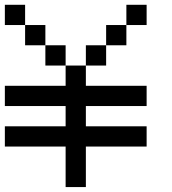

<svg xmlns="http://www.w3.org/2000/svg" viewBox="-20 -853 707 790"><path d="M0 -416.7V-500H250V-583.3H333.3V-500H583.3V-416.7H333.3V-333.3H583.3V-250H333.3V-83.3H250V-250H0V-333.3H250V-416.7ZM0 -750V-833.3H83.3V-750ZM166.7 -583.3V-666.7H250V-583.3ZM166.7 -750V-666.7H83.3V-750ZM333.3 -583.3V-666.7H416.7V-583.3ZM500 -750V-833.3H583.3V-750ZM500 -666.7H416.7V-750H500Z"/></svg>

Font: Galmuri11 Regular
Style: Regular
Weight: 400
Designer: Minseo Lee (Quiple)
Version: Version 2.356;hotconv 1.1.0;makeotfexe 2.6.0 DEVELOPMENT